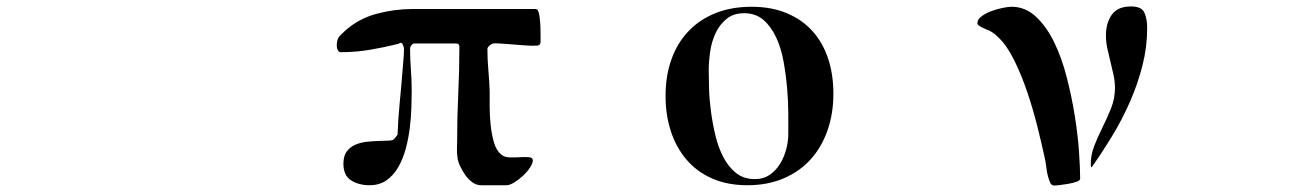

<svg xmlns="http://www.w3.org/2000/svg" viewBox="-20 -568 4040 596"><path d="M1217 -432Q1173 -421 1128.5 -413.5Q1084 -406 1039 -406Q1032 -406 1029 -411.5Q1026 -417 1025.5 -424.5Q1025 -432 1026.5 -439Q1028 -446 1030 -450Q1033 -455 1040.5 -462.5Q1048 -470 1053 -474Q1095 -511 1150 -525.5Q1205 -540 1260 -540H1642Q1647 -540 1648.5 -537.5Q1650 -535 1652 -530Q1654 -523 1655.5 -511Q1657 -499 1657.5 -485.5Q1658 -472 1658 -459.5Q1658 -447 1658 -439Q1658 -427 1648 -426.5Q1638 -426 1630 -426Q1622 -426 1604 -427.5Q1586 -429 1566.5 -430.5Q1547 -432 1531 -433Q1515 -434 1511 -433Q1506 -432 1499.5 -426.5Q1493 -421 1493 -416Q1493 -383 1496 -350Q1499 -317 1500 -284Q1500 -265 1500 -237Q1500 -209 1503 -180.5Q1506 -152 1513 -127Q1520 -102 1535 -89Q1545 -80 1561.5 -79.5Q1578 -79 1594 -80Q1610 -81 1622 -80Q1634 -79 1634 -70Q1634 -61 1625 -47.5Q1616 -34 1603 -22Q1590 -10 1576 -1.5Q1562 7 1553 7H1473Q1459 7 1446.5 -2Q1434 -11 1424.5 -24.5Q1415 -38 1408 -53Q1401 -68 1400 -80Q1398 -93 1398.5 -105.5Q1399 -118 1399 -131Q1399 -204 1402.5 -277Q1406 -350 1406 -423Q1406 -433 1396 -433H1266Q1261 -433 1257 -427.5Q1253 -422 1253 -417Q1253 -384 1255.5 -351.5Q1258 -319 1258 -286Q1258 -264 1257 -233.5Q1256 -203 1252 -170.5Q1248 -138 1239.5 -106.5Q1231 -75 1216.5 -49.5Q1202 -24 1180 -8.5Q1158 7 1127 7Q1094 7 1070 -8Q1046 -23 1046 -60Q1046 -84 1056.5 -98Q1067 -112 1083.5 -119Q1100 -126 1119.5 -128Q1139 -130 1156.5 -130.5Q1174 -131 1186.5 -131.5Q1199 -132 1203 -136Q1206 -139 1208.5 -142.5Q1211 -146 1214 -150Q1216 -201 1221 -252Q1226 -303 1230 -354Q1231 -370 1232.5 -385Q1234 -400 1234 -416Q1234 -422 1230 -430.5Q1226 -439 1217 -432Z M2046 -270Q2046 -332 2064 -383Q2082 -434 2116.5 -470.5Q2151 -507 2200.5 -527Q2250 -547 2313 -547Q2375 -547 2422.5 -527Q2470 -507 2502 -471.5Q2534 -436 2550.5 -386.5Q2567 -337 2567 -277Q2567 -216 2549 -164Q2531 -112 2497 -74Q2463 -36 2413 -14.5Q2363 7 2300 7Q2238 7 2190.5 -14Q2143 -35 2111 -72.5Q2079 -110 2062.5 -160.5Q2046 -211 2046 -270ZM2180 -351Q2180 -328 2181 -293.5Q2182 -259 2187 -221.5Q2192 -184 2201 -146.5Q2210 -109 2226 -79Q2242 -49 2265.5 -30.5Q2289 -12 2323 -12Q2350 -12 2369.5 -25.5Q2389 -39 2401.5 -59.5Q2414 -80 2420.5 -104.5Q2427 -129 2427 -152Q2427 -176 2427 -213.5Q2427 -251 2423.5 -292.5Q2420 -334 2412.5 -376Q2405 -418 2389.5 -451.5Q2374 -485 2350 -506Q2326 -527 2290 -527Q2257 -527 2235.5 -509.5Q2214 -492 2201.5 -465.5Q2189 -439 2184.5 -408Q2180 -377 2180 -351Z M3367 -50Q3367 -51 3366.5 -52Q3366 -53 3366 -54Q3365 -85 3376.5 -114.5Q3388 -144 3402.5 -173Q3417 -202 3429 -232Q3441 -262 3441 -295Q3441 -316 3436.5 -336Q3432 -356 3427 -376.5Q3422 -397 3417.5 -417Q3413 -437 3413 -458Q3413 -496 3431 -522Q3449 -548 3491 -548Q3524 -548 3532.5 -528.5Q3541 -509 3541 -481Q3541 -422 3526.5 -365Q3512 -308 3488 -253Q3464 -198 3433 -147Q3402 -96 3369 -49ZM3253 8Q3243 8 3239 -3Q3231 -23 3228.5 -45Q3226 -67 3221 -87Q3213 -124 3200 -176Q3187 -228 3169 -281.5Q3151 -335 3128 -381.5Q3105 -428 3078 -453Q3065 -466 3051 -473Q3048 -474 3042 -476.5Q3036 -479 3030 -482Q3024 -485 3019 -488.5Q3014 -492 3014 -496Q3014 -508 3027 -517.5Q3040 -527 3057.5 -533.5Q3075 -540 3092.5 -543.5Q3110 -547 3120 -547Q3163 -547 3196 -516Q3229 -485 3252.5 -436.5Q3276 -388 3291.5 -327.5Q3307 -267 3316.5 -207.5Q3326 -148 3329.5 -96Q3333 -44 3333 -13Q3333 -8 3322 -4Q3311 0 3297 2.5Q3283 5 3270 6.5Q3257 8 3253 8Z"/></svg>

Font: SoukouMincho
Style: Regular
Weight: 400
Designer: Dr. Ken Lunde (project architect, glyph set definition & overall production); Masataka HATTORI  (production & ideograph 
Foundry: Adobe Systems Incorporated
Version: Version 1.00